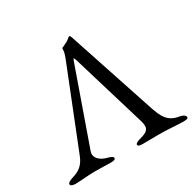

<svg xmlns="http://www.w3.org/2000/svg" viewBox="-151 -827 997 989"><g transform="rotate(-30 347.5 -332.5)"><path d="M563 -128 388 -656C385 -665 383 -670 378 -670C373 -670 365 -658 350 -651C339 -646 330 -640 318 -636C316 -635 317 -619 314 -608C311 -596 307 -587 304 -578L117 -108C97 -57 65 -41 31 -31C9 -24 -2 -17 -2 -8C-2 0 10 5 27 5C60 5 103 -1 147 -1C184 -1 220 1 238 1C255 1 267 -2 267 -10C267 -19 257 -24 234 -30C203 -38 175 -58 175 -86C175 -91 176 -96 178 -102L333 -542C337 -553 339 -559 341 -559C344 -559 346 -553 350 -541L481 -105C484 -94 486 -84 486 -76C486 -54 473 -41 434 -31C416 -26 401 -20 401 -11C401 -3 413 0 430 0C454 0 490 -1 529 -1C574 -1 640 5 668 5C685 5 697 3 697 -5C697 -14 687 -24 664 -28C624 -35 590 -48 563 -128Z"/></g></svg>

Font: EB Garamond 12
Style: Regular
Weight: 400
Version: Version 0.016+